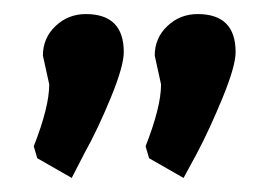

<svg xmlns="http://www.w3.org/2000/svg" viewBox="-20 -752 387 273"><path d="M50 -632 41 -673Q41 -698 59 -715Q77 -732 102 -732Q156 -732 156 -678Q156 -658 137.5 -613Q119 -568 100 -534L82 -499L33 -527L28 -544Q50 -600 50 -632ZM209 -632 200 -673Q200 -698 218 -715Q236 -732 261 -732Q315 -732 315 -678Q315 -658 296.5 -613Q278 -568 260 -534L241 -499L192 -527L187 -544Q209 -600 209 -632Z"/></svg>

Font: Economica
Style: Bold
Weight: 700
Designer: Vicente Lamonaca
Foundry: Vicente Lamonaca
Version: Version 1.100